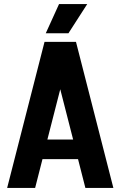

<svg xmlns="http://www.w3.org/2000/svg" viewBox="-20 -920 590 940"><path d="M535 0H398L362 -141H188L152 0H15L198 -715H352ZM275 -483 212 -237H338ZM407 -900 315 -757H204L269 -900Z"/></svg>

Font: Akshar SemiBold
Style: Regular
Weight: 600
Designer: Tall Chai
Foundry: Tall Chai
Version: Version 1.000